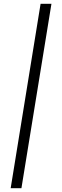

<svg xmlns="http://www.w3.org/2000/svg" viewBox="-20 -830 329 1017"><path d="M36.5 167 195 -810H252.5L93.5 167Z"/></svg>

Font: Libre Caslon Condensed
Style: Regular
Weight: 400
Designer: Pablo Impallari, Rodrigo Fuenzalida, Katja Schimmel, Ertekin Erdin
Foundry: Pablo Impallari, Rodrigo Fuenzalida
Version: Version 2.000; ttfautohint (v1.8.4.7-5d5b);gftools[0.9.33]